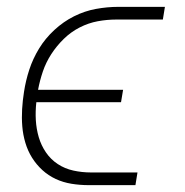

<svg xmlns="http://www.w3.org/2000/svg" viewBox="-20 -540 540 560"><path d="M239 0Q213 0 188.5 -4Q164 -8 142.5 -18Q121 -28 103.5 -44Q86 -60 73.5 -80Q61 -100 54 -123.5Q47 -147 45 -171.5Q43 -196 44.5 -221.5Q46 -247 50 -272Q55 -305 65.5 -337Q76 -369 94 -398.5Q112 -428 138.5 -452.5Q165 -477 196 -492.5Q227 -508 260 -514Q293 -520 325 -520H461L455 -483H319Q292 -483 265 -478Q238 -473 212.5 -460Q187 -447 166 -426.5Q145 -406 129.5 -382Q114 -358 105 -331.5Q96 -305 91 -278H339L333 -242H86Q83 -215 84.5 -189.5Q86 -164 93 -140Q100 -116 114 -95.5Q128 -75 148.5 -61.5Q169 -48 194 -42.5Q219 -37 245 -37H381L375 0Z"/></svg>

Font: Iosevka SS04 Extralight
Style: Italic
Weight: 200
Italic angle: -9°
Monospace: yes
Designer: Belleve Invis
Foundry: Belleve Invis
Version: Version 19.0.0; ttfautohint (v1.8.4)